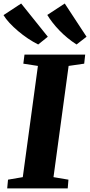

<svg xmlns="http://www.w3.org/2000/svg" viewBox="-50 -1046 501 1066"><path d="M-10 0 -5.5 -48.5 76.5 -62.5 160.5 -680 79.5 -692.5 86 -743H423L417.5 -692.5L331 -680L247 -62.5L330 -48.5L326 0ZM430.5 -842 375 -799Q348.5 -816 324.5 -835.8Q300.5 -855.5 280 -876.8Q259.5 -898 242.5 -919.8Q225.5 -941.5 212.5 -963L309.5 -1026.5ZM215.5 -842 162 -799Q134 -813 105.5 -832Q77 -851 50.8 -873.2Q24.5 -895.5 3.2 -918.2Q-18 -941 -30.5 -962L67.5 -1026.5Z"/></svg>

Font: Merriweather 28pt Black
Style: Italic
Weight: 900
Italic angle: -7.8°
Version: Version 2.101